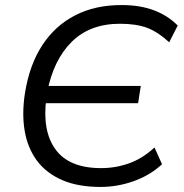

<svg xmlns="http://www.w3.org/2000/svg" viewBox="-20 -734 730 763"><path d="M379.4 8.9Q289.8 8.9 226.8 -18.5Q163.8 -45.9 126.7 -95.8Q89.7 -145.8 78 -214.3Q66.4 -282.8 79.4 -365.3Q97.4 -476.9 148.2 -554.6Q199.1 -632.4 279.3 -673.4Q359.5 -714.4 464.1 -713.9Q536.2 -713.9 591.7 -693.1Q647.2 -672.2 686.2 -632.5L652.4 -566Q608.9 -606.3 565.7 -623Q522.6 -639.6 456.9 -639.6Q337 -639.6 264.6 -567.4Q192.2 -495.2 167.6 -368.1L145.5 -392.6H539.5L528.8 -323.9H133.4L164.2 -343.2Q146.9 -213.6 201 -139.7Q255.1 -65.9 381.8 -65.9Q440.4 -65.9 493.9 -85.3Q547.4 -104.7 593.9 -147.9L623.9 -81.4Q577 -37.7 512.2 -14.4Q447.4 8.9 379.4 8.9Z"/></svg>

Font: Mulish ExtraLight
Style: Italic
Weight: 200
Italic angle: -9°
Designer: Vernon Adams
Foundry: Vernon Adams
Version: Version 3.603